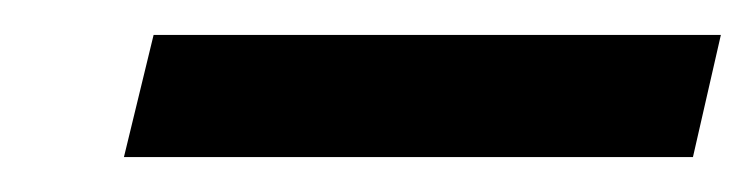

<svg xmlns="http://www.w3.org/2000/svg" viewBox="-20 -643 433 110"><path d="M393 -623H68L51 -553H377Z"/></svg>

Font: XITS
Style: Bold Italic
Weight: 700
Italic angle: -16.33°
Designer: MicroPress Inc., with final additions and corrections provided by Coen Hoffman, Elsevier (retired)
Version: Version 1.105